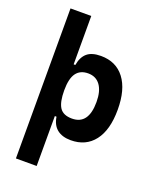

<svg xmlns="http://www.w3.org/2000/svg" viewBox="-172 -829 929 1151"><g transform="rotate(20 293.0 -253.5)"><path d="M73.7 224.6V-732.4H206.1V-423.8H216.8Q225.6 -476.1 255.6 -501.7Q285.6 -527.3 343.3 -527.3Q440.4 -527.3 493.9 -457Q547.4 -386.7 547.4 -258.3Q547.4 -128.9 493.9 -59.6Q440.4 9.8 344.2 9.8Q290 9.8 257.3 -16.1Q224.6 -42 216.8 -93.8H206.1V224.6ZM206.1 -258.3Q206.1 -183.1 228.5 -148.9Q251 -114.7 307.1 -114.7Q412.1 -114.7 412.1 -258.3Q412.1 -327.1 384.8 -365Q357.4 -402.8 307.1 -402.8Q256.8 -402.8 231.4 -368.2Q206.1 -333.5 206.1 -258.3Z"/></g></svg>

Font: Cascadia Code NF
Style: Bold
Weight: 700
Monospace: yes
Designer: Aaron Bell
Foundry: Saja Typeworks
Version: Version 2404.023; ttfautohint (v1.8.4)